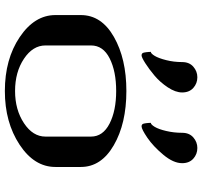

<svg xmlns="http://www.w3.org/2000/svg" viewBox="-41 -791 832 790"><g transform="rotate(90 375.0 -396.0)"><path d="M526.4 -729.5Q526.4 -758.8 545.4 -775.4Q564.5 -792 588.9 -792Q614.3 -792 632.8 -775.4Q651.4 -758.8 651.4 -729.5Q651.4 -693.4 616.7 -651.9Q582 -610.4 546.9 -586.4Q511.7 -562.5 500 -562.5Q495.1 -562.5 492.2 -564.9Q489.3 -567.4 488.3 -572.8Q487.3 -578.1 486.8 -581.5Q486.3 -585 485.8 -591.8Q485.4 -598.6 485.4 -600.6Q492.2 -600.6 502 -616.7Q511.7 -632.8 519 -664.1Q526.4 -695.3 526.4 -729.5ZM235.4 -729.5Q235.4 -758.8 254.4 -775.4Q273.4 -792 297.9 -792Q323.2 -792 341.8 -775.4Q360.4 -758.8 360.4 -729.5Q360.4 -702.1 339.4 -670.4Q318.4 -638.7 291 -615.7Q263.7 -592.8 239.7 -577.6Q215.8 -562.5 208 -562.5Q203.1 -562.5 200.2 -564.9Q197.3 -567.4 196.3 -572.8Q195.3 -578.1 194.8 -581.5Q194.3 -585 193.8 -591.8Q193.4 -598.6 193.4 -600.6Q200.2 -600.6 210 -616.7Q219.7 -632.8 227.5 -664.1Q235.4 -695.3 235.4 -729.5ZM542 -167V-354.5Q542 -403.3 488.8 -430.7Q435.5 -458 354.5 -458Q273.4 -458 220.2 -431.2Q167 -404.3 167 -354.5V-167Q167 -115.2 221.7 -78.6Q276.4 -42 354.5 -42Q431.6 -42 486.8 -78.6Q542 -115.2 542 -167ZM667 -208Q667 -121.1 575.2 -60.5Q483.4 0 354.5 0Q223.6 0 132.8 -61Q42 -122.1 42 -208V-312.5Q42 -397.5 131.8 -448.7Q221.7 -500 354.5 -500Q488.3 -500 577.6 -448.2Q667 -396.5 667 -312.5Z"/></g></svg>

Font: okolaks
Style: Bold
Weight: 600
Width: 8
Version: Version 000.6.0